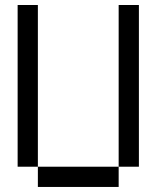

<svg xmlns="http://www.w3.org/2000/svg" viewBox="-20 -740 620 760"><path d="M449.7 0H129.9V-80.1H449.7ZM129.9 -80.1H49.8V-720.2H129.9ZM529.8 -80.1H449.7V-720.2H529.8Z"/></svg>

Font: W95FA
Style: Regular
Weight: 400
Designer: FontsArena.com
Foundry: Alina Sava
Version: Version 1.002;Fontself Maker 3.4.0